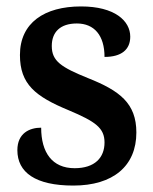

<svg xmlns="http://www.w3.org/2000/svg" viewBox="-20 -567 477 597"><path d="M208 10C332 10 404 -51 404 -155C404 -246 352 -285 254 -324C170 -358 141 -377 141 -424C141 -467 167 -494 219 -494C273 -494 305 -457 305 -390C358 -390 385 -413 385 -453C385 -502 337 -547 232 -547C118 -547 42 -496 42 -396C42 -305 90 -267 194 -224C277 -189 305 -169 305 -124C305 -77 275 -44 212 -44C142 -44 108 -93 108 -170C72 -170 34 -153 34 -100C34 -31 90 10 208 10Z"/></svg>

Font: Noto Serif Devanagari SemiCondensed SemiBold
Style: Regular
Weight: 600
Width: 4
Designer: Universal Thirst, Indian Type Foundry and the Monotype Design Team
Foundry: Monotype Imaging Inc.
Version: Version 2.004